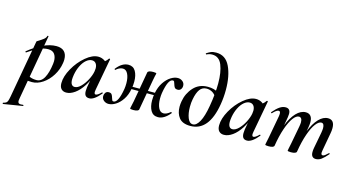

<svg xmlns="http://www.w3.org/2000/svg" viewBox="-172 -1147 3371 1839"><g transform="rotate(15 1513.0 -227.0)"><path d="M-69 263Q-49 258 -40 251.5Q-31 245 -26 231Q-21 217 -15 185L87 -386Q87 -388 104 -398Q132 -415 151 -430Q170 -445 175 -464Q176 -468 181.5 -467Q187 -466 186 -462L73 178Q69 202 69 207Q69 222 76 228.5Q83 235 99 235Q104 235 120 233Q124 233 125.5 238Q127 243 123 244L-67 275Q-70 276 -71.5 270Q-73 264 -69 263ZM57 -8 67 -70Q92 -51 119 -40Q146 -29 182 -29Q230 -29 258 -80.5Q286 -132 297 -220Q299 -238 299 -247Q299 -290 279.5 -317Q260 -344 216 -344Q173 -344 126.5 -323.5Q80 -303 20 -260Q19 -259 17 -259Q13 -259 11 -263Q9 -267 13 -270Q81 -326 151.5 -359.5Q222 -393 285 -393Q337 -393 363.5 -366Q390 -339 390 -288Q390 -271 387 -253Q377 -186 340.5 -127.5Q304 -69 251.5 -34Q199 1 145 1Q100 1 57 -8Z M421 -63Q421 -130 465.5 -209.5Q510 -289 575.5 -344Q641 -399 699 -399Q733 -399 762 -380Q791 -361 794 -324L734 -357Q751 -359 769.5 -373Q788 -387 801 -407Q803 -409 805 -409Q808 -409 811 -407Q814 -405 813 -404L755 -89Q752 -76 752 -66Q752 -42 766 -42Q785 -42 820 -77Q821 -78 823 -78Q826 -78 828 -74.5Q830 -71 828 -69Q764 9 716 9Q690 9 678 -5.5Q666 -20 666 -51Q666 -68 669 -89L694 -229L715 -246Q692 -167 654 -108Q616 -49 572.5 -18Q529 13 488 13Q457 13 439 -6Q421 -25 421 -63ZM699 -253Q702 -270 702 -283Q702 -314 688 -332Q674 -350 649 -350Q621 -350 593.5 -327Q566 -304 545.5 -263Q525 -222 516 -172Q511 -140 511 -124Q511 -91 522 -75.5Q533 -60 552 -60Q582 -60 613.5 -91.5Q645 -123 668.5 -168.5Q692 -214 699 -253Z M840 -47Q840 -66 851 -81Q862 -96 883 -96Q904 -96 912.5 -84.5Q921 -73 927 -51Q931 -36 935 -29Q939 -22 948 -22Q995 -22 1019 -166Q1023 -191 1023 -222Q1023 -277 1005.5 -313.5Q988 -350 955 -350Q936 -350 917 -340Q898 -330 888 -319H886Q883 -319 880 -322Q877 -325 879 -327Q934 -399 998 -399Q1046 -399 1069 -359Q1092 -319 1092 -257Q1092 -218 1085 -184Q1074 -122 1044.5 -77.5Q1015 -33 978 -10Q941 13 907 13Q881 13 860.5 -3.5Q840 -20 840 -47ZM1120 0Q1121 -7 1126.5 -30Q1132 -53 1136 -74L1189 -374Q1194 -394 1244 -394Q1276 -394 1276 -386Q1275 -381 1269 -357.5Q1263 -334 1260 -312L1207 -12Q1205 -3 1191.5 2.5Q1178 8 1152 8Q1120 8 1120 0ZM1045 -205H1358L1354 -181H1042ZM1303 -129Q1303 -168 1310 -202Q1322 -264 1351.5 -308.5Q1381 -353 1417.5 -376Q1454 -399 1488 -399Q1514 -399 1534.5 -382.5Q1555 -366 1555 -338Q1555 -319 1544 -304.5Q1533 -290 1513 -290Q1491 -290 1482.5 -301.5Q1474 -313 1468 -335Q1464 -350 1460 -357Q1456 -364 1447 -364Q1400 -364 1376 -220Q1372 -195 1372 -164Q1372 -109 1389.5 -72.5Q1407 -36 1440 -36Q1470 -36 1507 -67H1509Q1512 -67 1515 -64Q1518 -61 1516 -58Q1458 13 1398 13Q1349 13 1326 -27Q1303 -67 1303 -129Z M1573 -138Q1573 -164 1578 -192Q1592 -274 1646 -333Q1700 -392 1787 -392Q1850 -392 1891 -365L1869 -327Q1853 -349 1829.5 -360.5Q1806 -372 1780 -372Q1737 -372 1712.5 -338Q1688 -304 1676 -239Q1669 -205 1669 -162Q1669 -98 1687 -52.5Q1705 -7 1739 -7Q1774 -7 1803.5 -60.5Q1833 -114 1851 -220Q1873 -347 1873 -449Q1873 -559 1844.5 -630Q1816 -701 1747 -701Q1719 -701 1693 -688L1691 -687Q1688 -687 1685.5 -691Q1683 -695 1685 -697Q1706 -711 1726 -720Q1746 -729 1779 -729Q1873 -729 1916.5 -637.5Q1960 -546 1960 -408Q1960 -333 1948 -262Q1902 14 1719 14Q1641 14 1607 -29Q1573 -72 1573 -138Z M1985 -63Q1985 -130 2029.5 -209.5Q2074 -289 2139.5 -344Q2205 -399 2263 -399Q2297 -399 2326 -380Q2355 -361 2358 -324L2298 -357Q2315 -359 2333.5 -373Q2352 -387 2365 -407Q2367 -409 2369 -409Q2372 -409 2375 -407Q2378 -405 2377 -404L2319 -89Q2316 -76 2316 -66Q2316 -42 2330 -42Q2349 -42 2384 -77Q2385 -78 2387 -78Q2390 -78 2392 -74.5Q2394 -71 2392 -69Q2328 9 2280 9Q2254 9 2242 -5.5Q2230 -20 2230 -51Q2230 -68 2233 -89L2258 -229L2279 -246Q2256 -167 2218 -108Q2180 -49 2136.5 -18Q2093 13 2052 13Q2021 13 2003 -6Q1985 -25 1985 -63ZM2263 -253Q2266 -270 2266 -283Q2266 -314 2252 -332Q2238 -350 2213 -350Q2185 -350 2157.5 -327Q2130 -304 2109.5 -263Q2089 -222 2080 -172Q2075 -140 2075 -124Q2075 -91 2086 -75.5Q2097 -60 2116 -60Q2146 -60 2177.5 -91.5Q2209 -123 2232.5 -168.5Q2256 -214 2263 -253Z M2915 -48Q2915 -68 2919 -89L2949 -248Q2954 -278 2954 -294Q2954 -342 2925 -342Q2899 -342 2870 -304.5Q2841 -267 2814.5 -192Q2788 -117 2771 -12L2753 -13Q2772 -133 2806.5 -220Q2841 -307 2885 -353Q2929 -399 2977 -399Q3041 -399 3041 -318Q3041 -291 3036 -267L3004 -89Q3001 -74 3001 -65Q3001 -42 3017 -42Q3027 -42 3038.5 -50.5Q3050 -59 3069 -77Q3071 -79 3073 -79Q3076 -79 3078 -75.5Q3080 -72 3077 -69Q3043 -29 3017 -10Q2991 9 2963 9Q2915 9 2915 -48ZM2460 0 2464 -21Q2474 -68 2475 -74L2516 -297Q2518 -306 2518 -319Q2518 -346 2501 -346Q2480 -346 2443 -306Q2442 -305 2440 -305Q2437 -305 2435 -308.5Q2433 -312 2435 -315Q2471 -357 2499.5 -376Q2528 -395 2557 -395Q2604 -395 2604 -342Q2604 -327 2601 -309L2549 -12Q2544 8 2493 8Q2460 8 2460 0ZM2682 0 2686 -21Q2696 -68 2697 -74L2730 -250Q2735 -278 2735 -293Q2735 -318 2726.5 -330Q2718 -342 2703 -342Q2676 -342 2646.5 -302.5Q2617 -263 2591 -188Q2565 -113 2549 -12L2531 -13Q2550 -131 2583.5 -218Q2617 -305 2661.5 -352Q2706 -399 2756 -399Q2788 -399 2805 -378.5Q2822 -358 2822 -317Q2822 -299 2817 -269L2771 -12Q2769 -3 2755 2.5Q2741 8 2715 8Q2682 8 2682 0Z"/></g></svg>

Font: Cormorant Garamond
Style: Bold Italic
Weight: 700
Italic angle: -10°
Designer: Christian Thalmann (Catharsis Fonts)
Foundry: Catharsis Fonts
Version: Version 4.000